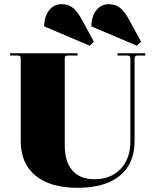

<svg xmlns="http://www.w3.org/2000/svg" viewBox="-20 -884 737 916"><path d="M408 -666 191 -758Q191 -805 214 -834.5Q237 -864 273 -864Q306 -864 328 -846.5Q350 -829 373 -786L428 -685ZM633 -666 416 -758Q416 -805 439 -834.5Q462 -864 498 -864Q531 -864 553 -846.5Q575 -829 598 -786L653 -685ZM350 12Q220 12 149.5 -46Q79 -104 79 -210V-607Q79 -619 65 -619H28V-630H350V-619H303Q289 -619 289 -607V-190Q289 -112 325.5 -70.5Q362 -29 430 -29Q509 -29 555.5 -78Q602 -127 602 -210V-607Q602 -619 588 -619H541V-630H673V-619H636Q622 -619 622 -605V-210Q622 -103 551.5 -45.5Q481 12 350 12Z"/></svg>

Font: Arapey Black-Display
Style: Regular
Weight: 900
Designer: Eduardo Rodriguez Tunni
Foundry: Eduardo Rodriguez Tunni
Version: Version 4.000